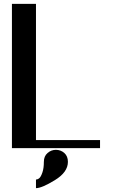

<svg xmlns="http://www.w3.org/2000/svg" viewBox="-20 -770 623 998"><path d="M167 -750V-42H500V0H42V-42V-750ZM270.5 8.8Q295.9 8.8 314.5 25.4Q333 42 333 71.3Q333 125 265.1 166.5Q197.3 208 167 208V163.1Q175.8 163.1 184.1 156.2Q192.4 149.4 200.2 127Q208 104.5 208 71.3Q208 42 227.1 25.4Q246.1 8.8 270.5 8.8Z"/></svg>

Font: okolaks
Style: Bold
Weight: 600
Width: 8
Version: Version 000.6.0